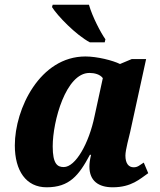

<svg xmlns="http://www.w3.org/2000/svg" viewBox="-20 -786 681 816"><path d="M362 -606H425L428 -619C408 -647 372 -716 358 -766H204L201 -756C224 -719 302 -638 362 -606ZM178 10C275 10 315 -40 362 -128H367C362 -107 360 -92 360 -78C360 -17 399 10 459 10C539 10 575 -26 610 -50L591 -95C573 -84 566 -75 548 -75C527 -75 513 -91 513 -125C513 -149 529 -206 533 -224L601 -535H540L490 -514C460 -529 393 -546 343 -546C150 -546 43 -324 43 -168C43 -60 91 10 178 10ZM251 -76C224 -76 204 -89 204 -164C204 -271 260 -476 360 -476C382 -476 405 -470 417 -454L382 -293C358 -176 301 -76 251 -76Z"/></svg>

Font: Noto Serif SemiCondensed Extra
Style: Italic
Weight: 800
Width: 4
Italic angle: -12°
Designer: Monotype Design Team
Foundry: Monotype Imaging Inc.
Version: Version 1.901